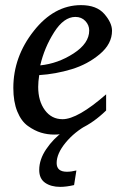

<svg xmlns="http://www.w3.org/2000/svg" viewBox="-20 -513 474 749"><path d="M278 152 269 209Q239 216 215 216Q179 216 156 200Q133 184 133 150Q133 109 160.5 68.5Q188 28 227 0L323 -27Q271 1 236 43.5Q201 86 201 123Q201 157 241 157Q258 157 278 152ZM417 -393Q417 -342 369.5 -302Q322 -262 259.5 -243Q197 -224 133 -220Q129 -194 129 -174Q129 -119 155 -83.5Q181 -48 224 -48Q283 -48 394 -145V-82Q297 12 191 12Q165 12 140 4.5Q115 -3 89 -21.5Q63 -40 47.5 -78Q32 -116 32 -170Q32 -291 111.5 -392Q191 -493 296 -493Q357 -493 387 -458.5Q417 -424 417 -393ZM328 -394Q328 -415 313 -431Q298 -447 274 -447Q229 -447 191 -387Q153 -327 137 -258Q206 -265 267 -304.5Q328 -344 328 -394Z"/></svg>

Font: Veleka
Style: Italic
Weight: 400
Italic angle: -12°
Designer: Stefan Peev, Context Ltd, 2016; SIL International, 1997-2014.
Foundry: Stefan Peev, Context Ltd, 2016
Version: Version 1.000